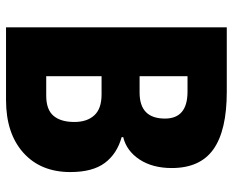

<svg xmlns="http://www.w3.org/2000/svg" viewBox="-86 -668 754 621"><g transform="rotate(90 290.5 -357.0)"><path d="M276 -714Q401 -714 462 -671Q523 -628 523 -536Q523 -474 495.5 -432Q468 -390 423 -379V-374Q477 -359 506.5 -319.5Q536 -280 536 -208Q536 -112 473.5 -56Q411 0 303 0H68V-714ZM279 -432Q363 -432 363 -514Q363 -587 276 -587H226V-432ZM226 -309V-130H289Q334 -130 354 -153.5Q374 -177 374 -221Q374 -262 352.5 -285.5Q331 -309 285 -309Z"/></g></svg>

Font: Noto Sans Condensed ExtraBold
Style: Regular
Weight: 800
Width: 3
Designer: Monotype Design Team
Foundry: Monotype Imaging Inc.
Version: Version 2.013; ttfautohint (v1.8.4.7-5d5b)